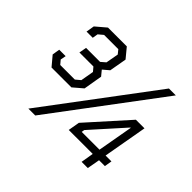

<svg xmlns="http://www.w3.org/2000/svg" viewBox="-145 -941 1183 1183"><g transform="rotate(45 446.5 -350.0)"><path d="M77 -342 85 -391H141L134 -355L156 -329H283L314 -355L329 -441L307 -467H185L194 -516H316L346 -542L361 -625L340 -651H216L185 -625L179 -589H125L134 -643L201 -700H365L417 -637L397 -524L357 -490L385 -456L364 -333L302 -280H129ZM685 -83H476L489 -158L724 -420H799L748 -132H799L791 -83H740L725 0H671ZM696 -131 737 -362H734L544 -150L541 -131ZM792 -700 267 0H207L732 -700Z"/></g></svg>

Font: Chakra Petch Light
Style: Italic
Weight: 300
Italic angle: -10°
Designer: Katatrad Aksorn Co.,Ltd.
Foundry: Cadson Demak Co.,Ltd.
Version: Version 1.000; ttfautohint (v1.6)